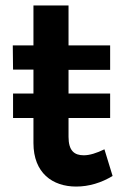

<svg xmlns="http://www.w3.org/2000/svg" viewBox="-20 -680 455 706"><path d="M394 -33 364 -131C335 -117 310 -109 288 -109C253 -109 232 -126 232 -177V-246H385V-336H232V-423H385V-513H232V-660H103V-513H27L28 -424H103V-336H28V-246H103V-154C103 -44 173 6 260 6C307 6 353 -8 394 -33Z"/></svg>

Font: Montserrat_SPRD_medium Medium
Style: Regular
Weight: 400
Designer: Julieta Ulanovsky edited by Nelly Hempel
Foundry: Julieta Ulanovsky
Version: Version 4.000;PS 004.000;hotconv 1.0.88;makeotf.lib2.5.64775